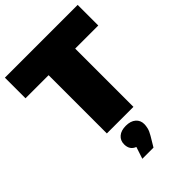

<svg xmlns="http://www.w3.org/2000/svg" viewBox="-275 -817 1205 1205"><g transform="rotate(-45 327.0 -215.0)"><path d="M209 0V-517H4V-700H650V-517H445V0ZM353 270H254L280 191Q237 175 237 125Q237 91 261 70.5Q285 50 327 50Q369 50 393 70.5Q417 91 417 125Q417 139 412.5 158.5Q408 178 392 205Z"/></g></svg>

Font: Montserrat-Alt1 Black
Style: Regular
Weight: 900
Designer: Differentunic
Foundry: Differentunic
Version: Version 7.222